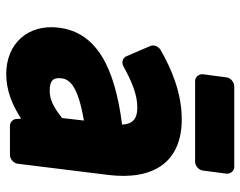

<svg xmlns="http://www.w3.org/2000/svg" viewBox="-98 -639 774 618"><g transform="rotate(90 289.0 -330.0)"><path d="M69 -132C57 -33 120 37 219 37C271 37 319 17 362 -11L363 4C363 15 373 25 385 25H479C490 25 505 15 507 0L543 -291C561 -437 502 -528 364 -528C279 -528 202 -495 141 -460C130 -454 123 -439 128 -427L161 -350C167 -336 183 -334 195 -341C240 -366 284 -385 325 -385C367 -385 379 -367 381 -336C194 -312 84 -253 69 -132ZM232 -141C235 -166 255 -194 368 -213L360 -143C326 -116 301 -103 273 -103C240 -103 229 -113 232 -141ZM219 -596C218 -585 226 -571 241 -571H501C512 -571 527 -581 529 -596L539 -672C540 -683 532 -697 517 -697H257C246 -697 231 -687 229 -672Z"/></g></svg>

Font: Falling Sky
Style: BlkObl
Weight: 900
Designer: Paul D. Hunt
Foundry: Adobe Systems Incorporated
Version: Version 1.02